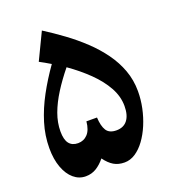

<svg xmlns="http://www.w3.org/2000/svg" viewBox="-148 -921 919 1039"><g transform="rotate(-20 312.0 -402.0)"><path d="M213.7 -814.3 140 -661Q166 -647.5 202.3 -625.7Q153.3 -556.8 115.2 -486.4Q77.1 -416 55.4 -345Q33.7 -273.9 33.7 -201.8Q33.7 -137.5 51.3 -90.3Q68.8 -43 99.2 -17.3Q129.6 8.5 168 8.5Q202.3 8.5 229.5 -8.3Q256.7 -25.1 279.6 -53.7Q303.5 -20.8 329.5 -5.5Q355.5 9.9 391 9.9Q424.2 9.9 454 -9.8Q483.9 -29.5 508.7 -63.5Q533.5 -97.5 551.8 -141Q570.1 -184.6 580.2 -232.7Q590.2 -280.8 590.2 -328.3Q590.2 -392.4 569.3 -449.4Q548.5 -506.3 511.6 -557.3Q474.8 -608.2 426.8 -653.4Q378.9 -698.6 324.3 -738.7Q269.7 -778.8 213.7 -814.3ZM271.2 -581.9Q334.6 -537.4 385.2 -488.1Q435.7 -438.8 465 -386.1Q494.3 -333.3 494.3 -277.8Q494.3 -225.1 472.3 -196.8Q450.4 -168.5 409 -168.5Q368 -168.5 351.6 -194.4Q335.3 -220.4 333 -269.9L272.1 -270.2Q267.6 -221.7 245.4 -198Q223.1 -174.3 190.1 -174.3Q156.4 -174.3 138.8 -196.6Q121.3 -218.9 121.3 -266.6Q121.3 -316.9 140.2 -368.7Q159.2 -420.4 193 -473.9Q226.7 -527.3 271.2 -581.9Z"/></g></svg>

Font: Pinar FD VF
Style: Regular
Weight: 300
Designer: Amin Abedi
Version: Version 2.000